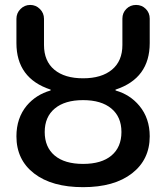

<svg xmlns="http://www.w3.org/2000/svg" viewBox="-20 -774 674 782"><path d="M474.6 -236.3Q474.6 -297.9 433.6 -332Q392.6 -366.2 318.4 -366.2Q244.1 -366.2 203.1 -332Q162.1 -297.9 162.1 -236.3Q162.1 -174.8 202.6 -140.6Q243.2 -106.4 318.4 -106.4Q393.6 -106.4 434.1 -140.6Q474.6 -174.8 474.6 -236.3ZM46.9 -598.6V-697.3Q46.9 -720.7 63.5 -737.3Q80.1 -753.9 103 -753.9Q126 -753.9 142.6 -737.3Q159.2 -720.7 159.2 -697.3V-590.8Q159.2 -525.4 201.2 -490.2Q243.2 -455.1 318.4 -455.1Q393.6 -455.1 436 -490.2Q478.5 -525.4 478.5 -590.8V-698.2Q478.5 -721.7 494.6 -737.8Q510.7 -753.9 534.2 -753.9Q557.6 -753.9 573.7 -737.8Q589.8 -721.7 589.8 -698.2V-598.6Q589.8 -455.1 451.2 -409.2Q450.2 -409.2 450.2 -407.7Q450.2 -406.2 451.2 -405.3Q509.8 -388.7 547.9 -342.8Q589.8 -292 589.8 -218.8Q589.8 -124 517.6 -67.9Q445.3 -11.7 318.4 -11.7Q191.4 -11.7 119.1 -67.4Q46.9 -123 46.9 -218.8Q46.9 -293 88.9 -343.8Q127 -388.7 185.5 -405.3Q186.5 -406.2 186.5 -407.7Q186.5 -409.2 185.5 -409.2Q46.9 -455.1 46.9 -598.6Z"/></svg>

Font: Gen Jyuu Gothic Medium
Style: Regular
Weight: 500
Designer: [Source Han Sans]
Ryoko NISHIZUKA  (kana & ideographs); Paul D. Hunt (Latin, Greek & Cyrillic); Wenlong ZHANG  (bopomofo
Version: Version 1.002.20150607